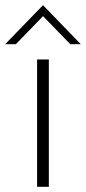

<svg xmlns="http://www.w3.org/2000/svg" viewBox="-62 -723 332 743"><path d="M127 0H81.5V-493H127ZM250.5 -552H210L104.5 -660.5L-0.5 -552H-42L104.5 -703Z"/></svg>

Font: Acari Sans Neue Light
Style: Regular
Weight: 300
Designer: Alfredo Marco Pradil (font), Cristiano Sobral (main changes)
Foundry: Hanken Design Co. (font), Cristiano Sobral (main changes)
Version: Version 2.459;March 19, 2022;FontCreator 14.0.0.2808 64-bit;